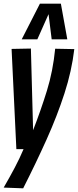

<svg xmlns="http://www.w3.org/2000/svg" viewBox="-24 -810 424 1044"><path d="M276 -545 380 -543Q366 -424 326.5 -302Q287 -180 229.5 -52Q172 76 102 214L-4 210Q29 153 56 102Q83 51 104 1H65L39 -544L144 -546L156 -102Q198 -210 231 -316.5Q264 -423 276 -545ZM94 -596 193 -790H307L342 -596H257L240 -733L179 -596Z"/></svg>

Font: Georama Condensed SemiBold
Style: Italic
Weight: 600
Width: 3
Italic angle: -9°
Designer: Jean-Baptiste Levee
Foundry: Production Type
Version: Version 1.000